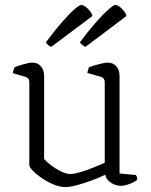

<svg xmlns="http://www.w3.org/2000/svg" viewBox="-20 -754 611 779"><path d="M246 5Q223 5 197.5 -5.5Q172 -16 149.5 -31.5Q127 -47 113 -61.5Q99 -76 99 -84V-420Q99 -429 95 -434.5Q91 -440 81 -443L32 -457Q33 -465 35.5 -471.5Q38 -478 39 -481Q53 -487 76 -493.5Q99 -500 110 -500Q134 -500 146.5 -484.5Q159 -469 159 -446V-109Q169 -97 187.5 -83Q206 -69 227.5 -58.5Q249 -48 265 -48Q280 -48 305.5 -55.5Q331 -63 358.5 -74Q386 -85 405 -94V-420Q405 -429 400.5 -435Q396 -441 387 -443L334 -458Q336 -466 338 -472Q340 -478 341 -481Q351 -485 366 -489.5Q381 -494 395 -497Q409 -500 416 -500Q439 -500 452 -485Q465 -470 465 -446V-50L531 -44Q534 -40 535.5 -35.5Q537 -31 537 -26Q531 -19 518.5 -13Q506 -7 492.5 -3.5Q479 0 471 0Q448 0 429 -13.5Q410 -27 407 -45Q385 -34 354 -22.5Q323 -11 293.5 -3Q264 5 246 5ZM327 -564Q320 -567 313 -572.5Q306 -578 304 -582Q338 -628 368 -662Q398 -696 419.5 -715Q441 -734 448 -734Q455 -734 464 -727.5Q473 -721 481.5 -711Q490 -701 493 -689ZM188 -564Q180 -567 174 -572.5Q168 -578 166 -582Q200 -628 229.5 -662Q259 -696 280.5 -715Q302 -734 310 -734Q317 -734 326 -727.5Q335 -721 343.5 -711Q352 -701 355 -689Z"/></svg>

Font: Texturina 12pt Thin
Style: Regular
Weight: 250
Designer: Guillermo Torres Carreño
Foundry: Omnibus-Type
Version: Version 1.002